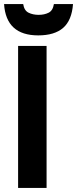

<svg xmlns="http://www.w3.org/2000/svg" viewBox="-20 -924 379 944"><path d="M94 -904Q99 -872 120.5 -861.5Q142 -851 170 -851Q198 -851 219 -861.5Q240 -872 245 -904H339Q333 -824 290.5 -787Q248 -750 168 -750Q10 -750 0 -904ZM209 -698V0H69V-698Z"/></svg>

Font: Fz Poppins SemBd
Style: Regular
Weight: 600
Designer: Ninad Kale (Devanagari), Jonny Pinhorn (Latin)
Foundry: Indian Type Foundry
Version: Vit hóa bi Vntype.Com & FontZin.Com